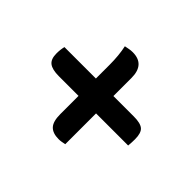

<svg xmlns="http://www.w3.org/2000/svg" viewBox="-114 -714 829 829"><g transform="rotate(45 300.0 -300.0)"><path d="M55 -353H247V-436Q247 -494 237 -540Q248 -542 258 -544Q268 -546 279 -546Q354 -546 354 -463V-353H479Q520 -353 536 -339Q552 -325 552 -287Q552 -277 551.5 -267.5Q551 -258 550 -247H354V-59Q344 -57 336 -55.5Q328 -54 318 -54Q282 -54 264.5 -72.5Q247 -91 247 -136V-247H127Q86 -247 68 -261Q50 -275 50 -309Q50 -333 55 -353Z"/></g></svg>

Font: Recursive Sn Csl St Med
Style: Regular
Weight: 500
Version: Version 1.079;hotconv 1.0.112;makeotfexe 2.5.65598; ttfautoh